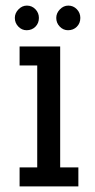

<svg xmlns="http://www.w3.org/2000/svg" viewBox="-20 -666 340 686"><path d="M195 -500V-68H260V0H50V-68H113V-432H50V-500ZM119 -602Q119 -583 106.5 -570.5Q94 -558 75 -558Q58 -558 45.5 -571Q33 -584 33 -602Q33 -619 46 -632.5Q59 -646 76 -646Q94 -646 106.5 -633Q119 -620 119 -602ZM267 -602Q267 -583 254.5 -570.5Q242 -558 223 -558Q206 -558 193.5 -571Q181 -584 181 -602Q181 -619 194 -632.5Q207 -646 224 -646Q242 -646 254.5 -633Q267 -620 267 -602Z"/></svg>

Font: Kelly Slab
Style: Regular
Weight: 400
Designer: Denis Masharov
Foundry: Denis Masharov
Version: Version 1.001